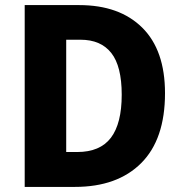

<svg xmlns="http://www.w3.org/2000/svg" viewBox="-20 -734 718 754"><path d="M628 -368Q628 -187 534.5 -93.5Q441 0 274 0H77V-714H291Q449 -714 538.5 -625.5Q628 -537 628 -368ZM458 -362Q458 -474 417 -526Q376 -578 296 -578H240V-137H283Q373 -137 415.5 -193Q458 -249 458 -362Z"/></svg>

Font: Noto Sans Malayalam SemiCondensed ExtraBold
Style: Regular
Weight: 800
Width: 4
Designer: Jelle Bosma - Monotype Design Team
Foundry: Monotype Imaging Inc.
Version: Version 2.104; ttfautohint (v1.8.4.7-5d5b)